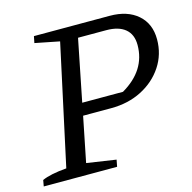

<svg xmlns="http://www.w3.org/2000/svg" viewBox="-108 -745 842 842"><g transform="rotate(-15 312.5 -324.0)"><path d="M-11 0 -6 -28Q31 -45 105 -51L223 -596L112 -618L118 -648H462Q542 -648 589 -607Q636 -566 636 -495Q636 -427 600 -372.5Q564 -318 502.5 -286.5Q441 -255 363 -255H236L195 -51L328 -31L322 0ZM431 -591H303L247 -311H432Q547 -378 547 -493Q547 -541 517 -566Q487 -591 431 -591Z"/></g></svg>

Font: Piazzolla
Style: Italic
Weight: 400
Italic angle: -11.3°
Designer: Juan Pablo del Peral
Foundry: Huerta Tipografica
Version: Version 1.330